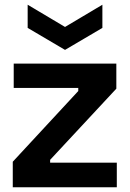

<svg xmlns="http://www.w3.org/2000/svg" viewBox="-20 -792 548 812"><path d="M34 0V-108L311 -407V-420H38V-523H472V-417L192 -116V-104H474V0ZM97 -772 255 -678 413 -772V-674L255 -581L97 -674Z"/></svg>

Font: Bricolage Grotesque SemiBold
Style: Regular
Weight: 600
Designer: Mathieu Triay
Foundry: Atelier Triay
Version: Version 1.000;gftools[0.9.30]